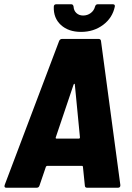

<svg xmlns="http://www.w3.org/2000/svg" viewBox="-20 -883 623 903"><path d="M379 -11 370 -99Q369 -103 366 -103H202Q199 -103 196 -99L166 -11Q163 0 152 0H10Q-2 0 2 -13L258 -690Q262 -700 273 -700H443Q454 -700 455 -690L546 -13V-11Q546 0 534 0H390Q379 0 379 -11ZM247 -231H350Q356 -231 356 -237L332 -485Q332 -489 330 -489Q328 -489 326 -485L242 -236Q241 -231 247 -231ZM233 -851Q233 -863 245 -863H315Q324 -863 326 -852Q327 -833 339.5 -821.5Q352 -810 371 -810Q391 -810 406.5 -821.5Q422 -833 427 -852Q430 -863 440 -863H510Q522 -863 520 -852Q509 -799 465 -766Q421 -733 361 -733Q302 -733 266.5 -765.5Q231 -798 233 -851Z"/></svg>

Font: Barlow Semi Condensed ExtraBold
Style: Italic
Weight: 800
Width: 4
Italic angle: -7°
Designer: Jeremy Tribby
Foundry: Tribby Type
Version: Version 1.408